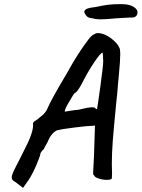

<svg xmlns="http://www.w3.org/2000/svg" viewBox="-20 -854 689 934"><path d="M57 33Q46 27 41.5 22Q37 17 37 9Q37 -1 45.5 -19.5Q54 -38 75 -78Q81 -91 98 -124Q141 -206 141 -245Q140 -247 140 -251Q140 -261 156 -269Q159 -272 177.5 -286Q196 -300 207 -318Q220 -348 240 -384.5Q260 -421 309 -504Q357 -592 411 -663Q421 -677 433.5 -685Q446 -693 455 -693Q486 -693 518.5 -669Q551 -645 561 -621Q565 -614 565 -591Q565 -560 558 -486Q556 -473 554 -445Q551 -400 545 -349Q534 -237 529 -174Q524 -111 524 -56Q524 -28 525 -15V-8L524 15Q518 21 500 21Q480 21 460 14.5Q440 8 438 -1Q437 -2 435 -3Q433 -4 433 -12L434 -34L437 -90L442 -243L429 -242Q409 -242 344.5 -234Q280 -226 263 -221Q254 -221 241 -209Q228 -197 218 -178Q215 -168 204 -149.5Q193 -131 193 -128Q187 -124 182.5 -117.5Q178 -111 177 -109Q177 -98 157.5 -52.5Q138 -7 119 22L92 60ZM361 -320Q409 -332 427 -332Q437 -332 441 -330Q444 -326 447.5 -324.5Q451 -323 452 -323Q454 -331 468 -432Q482 -533 482 -556Q482 -572 481 -583.5Q480 -595 479 -598Q470 -598 438 -550.5Q406 -503 376 -443Q353 -402 344 -402Q337 -395 314 -355Q291 -315 296 -311Q303 -312 324 -315.5Q345 -319 361 -320ZM431 -765Q406 -765 395 -784Q390 -792 390 -796Q390 -806 403.5 -811.5Q417 -817 446 -820Q482 -828 507 -831Q532 -834 570 -834Q616 -834 639 -814Q649 -804 649 -793Q649 -781 640 -774Q631 -767 616 -769L546 -765Q540 -765 517 -762.5Q494 -760 466 -760Q446 -760 431 -765Z"/></svg>

Font: Caveat
Style: Bold
Weight: 700
Designer: Pablo Impallari
Foundry: Pablo Impallari
Version: Version 1.500; ttfautohint (v1.6)